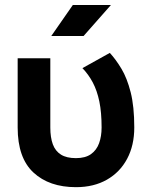

<svg xmlns="http://www.w3.org/2000/svg" viewBox="-20 -743 599 775"><path d="M183.1 -507.8H51.3V-228.3Q51.3 -105.7 115 -46.6Q178.7 12.5 286.6 12.5Q358.6 12.5 411.5 -17.7Q464.4 -47.9 493.2 -102.1Q522 -156.2 522 -228.3Q522 -313.7 507.4 -370.7Q492.9 -427.7 470.3 -465.3Q447.8 -502.9 423.3 -529.5L312.7 -468Q337.4 -442.4 354.6 -409.9Q371.8 -377.4 381 -333.4Q390.1 -289.3 390.1 -228.3Q390.1 -193.1 380 -165Q369.9 -137 347.2 -120.8Q324.5 -104.7 286.6 -104.7Q248.8 -104.7 226.1 -118.9Q203.4 -133.1 193.2 -160.6Q183.1 -188.2 183.1 -228.3ZM317.4 -597.7H187L273.9 -722.7H427.7Z"/></svg>

Font: Giphurs
Style: Regular
Weight: 400
Version: Version 2.010